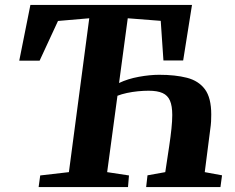

<svg xmlns="http://www.w3.org/2000/svg" viewBox="-20 -763 960 783"><path d="M137.5 0 144 -47.5 261 -61 344 -688.5 216.5 -677.5 141.5 -515.5H58.5L104 -743H763L727 -516.5H646.5L635.5 -678L501 -688.5L465.5 -424.5Q501 -441.5 546.2 -449.8Q591.5 -458 629 -458Q695 -458 742.5 -445.8Q790 -433.5 815.8 -398.8Q841.5 -364 841.5 -296Q841.5 -282.5 840.8 -267.8Q840 -253 837.5 -236.5L815 -61L885.5 -48L879 0H576L581.5 -48L654 -61L670 -167Q676 -207 679.2 -238.5Q682.5 -270 682.5 -294Q682.5 -331 673.2 -352.5Q664 -374 643 -383.5Q622 -393 586 -393Q566 -393 542.8 -390.8Q519.5 -388.5 497.5 -383.8Q475.5 -379 459 -372.5L417 -61L506 -47.5L502 0Z"/></svg>

Font: Merriweather 24pt ExtraBold
Style: Italic
Weight: 800
Italic angle: -7.8°
Version: Version 2.101